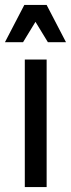

<svg xmlns="http://www.w3.org/2000/svg" viewBox="-27 -754 286 774"><path d="M73 0V-514H161V0ZM-7 -584 71 -734H161L239 -584H166L116 -666L66 -584Z"/></svg>

Font: Radio Canada Condensed
Style: Regular
Weight: 400
Width: 3
Designer: Charles Daoud, Etienne Aubert Bonn, Alexandre Saumier Demers, Jacques Le Bailly
Foundry: Radio-Canada
Version: Version 2.104; ttfautohint (v1.8.4.7-5d5b);gftools[0.9.28.de